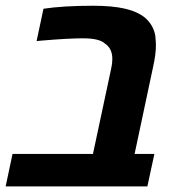

<svg xmlns="http://www.w3.org/2000/svg" viewBox="-45 -662 628 682"><path d="M-0.5 -115.2H285.2L350.1 -419.4Q354 -435.5 354 -452.6Q354 -490.2 327.6 -507.3Q308.1 -525.9 249.5 -525.9Q199.2 -525.9 106.4 -518.1L85 -516.1L109.4 -630.9Q179.2 -641.6 286.1 -641.6Q353.5 -641.6 398.4 -631.3Q443.4 -621.1 470.7 -598.6Q500.5 -572.3 506.8 -534.2Q508.8 -511.7 508.8 -501Q508.8 -468.8 499 -425.3L433.1 -115.2H503.4L478.5 0H-24.9Z"/></svg>

Font: Viking Open Sans
Style: Bold Italic
Weight: 700
Italic angle: -12°
Foundry: Ascender Corporation
Version: Version 2.000